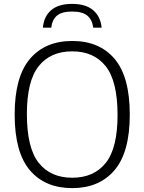

<svg xmlns="http://www.w3.org/2000/svg" viewBox="-20 -960 744 989"><path d="M55.5 -370Q55.5 -564.5 134.2 -656.8Q213 -749 352 -749Q492 -749 570.2 -656.8Q648.5 -564.5 648.5 -370Q648.5 -175.5 569.8 -83.2Q491 9 352 9Q212 9 133.8 -83.2Q55.5 -175.5 55.5 -370ZM585.5 -367.5Q585.5 -542 524.5 -618.8Q463.5 -695.5 352 -695.5Q240.5 -695.5 179.5 -619.5Q118.5 -543.5 118.5 -372.5Q118.5 -198 179.5 -121.2Q240.5 -44.5 352 -44.5Q463.5 -44.5 524.5 -120.5Q585.5 -196.5 585.5 -367.5ZM351.5 -940Q421.5 -940 459.8 -907.5Q498 -875 503.5 -817.5H460.5Q454.5 -859.5 429.2 -880Q404 -900.5 351.5 -900.5Q299 -900.5 274 -880Q249 -859.5 244 -817.5H201Q206 -875.5 243.8 -907.8Q281.5 -940 351.5 -940Z"/></svg>

Font: Encode Sans Light
Style: Regular
Weight: 300
Designer: Multiple Designers
Foundry: Impallari Type
Version: Version 2.000